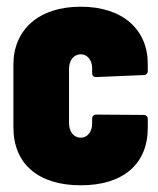

<svg xmlns="http://www.w3.org/2000/svg" viewBox="-20 -545 473 573"><path d="M221 8C348 8 421 -56 421 -163V-190C421 -197 416 -202 409 -202L267 -203C260 -203 255 -198 255 -191V-176C255 -152 241 -134 221 -134C200 -134 186 -152 186 -178V-339C186 -365 200 -383 221 -383C241 -383 255 -365 255 -342V-327C255 -319 259 -315 267 -315L409 -321C416 -321 421 -326 421 -333V-355C421 -455 348 -525 221 -525C94 -525 20 -455 20 -352V-165C20 -56 94 8 221 8Z"/></svg>

Font: Barlow Condensed ExtraBold
Style: Regular
Weight: 800
Width: 3
Designer: Jeremy Tribby
Foundry: Tribby Type
Version: Version 1.422;hotconv 1.0.109;makeotfexe 2.5.65596